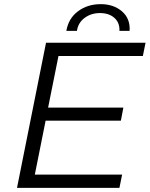

<svg xmlns="http://www.w3.org/2000/svg" viewBox="-20 -906 722 926"><path d="M148 -64H569L556 0H62L202 -700H682L669 -636H262L212 -387H575L563 -324H200ZM300 -757Q310 -817 356 -851.5Q402 -886 466 -886Q528 -886 568.5 -851Q609 -816 605 -757H556Q558 -796 532 -819.5Q506 -843 462 -843Q420 -843 388.5 -820Q357 -797 351 -757Z"/></svg>

Font: Montserrat
Style: Italic
Weight: 400
Italic angle: -11.3°
Designer: Julieta Ulanovsky
Foundry: Julieta Ulanovsky
Version: Version 9.000; ttfautohint (v1.8.4.7-5d5b)